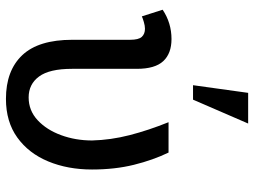

<svg xmlns="http://www.w3.org/2000/svg" viewBox="-123 -709 842 636"><g transform="rotate(90 298.0 -391.0)"><path d="M307.6 10.3Q213.9 10.3 162.8 -43.7Q111.8 -97.7 111.8 -209.5V-400.9Q111.8 -429.2 102.1 -439.7Q92.3 -450.2 75.2 -450.2Q65.4 -450.2 53 -446.5Q40.5 -442.9 34.2 -439.9L12.2 -508.8Q56.2 -538.1 109.4 -538.1Q157.2 -538.1 182.6 -510.7Q208 -483.4 208 -423.3V-208.5Q208 -133.8 233.4 -99.4Q258.8 -64.9 302.7 -64.9Q346.2 -64.9 378.2 -94.7Q410.2 -124.5 427.7 -172.4Q445.3 -220.2 445.3 -274.9Q443.8 -336.4 427.7 -399.2Q411.6 -461.9 384.8 -528.3H485.4Q510.3 -476.6 525.9 -413.6Q541.5 -350.6 541.5 -274.9Q541.5 -194.3 514.6 -129.6Q487.8 -64.9 435.5 -27.3Q383.3 10.3 307.6 10.3ZM262.2 -609.4 287.6 -792H389.2L310.1 -609.4Z"/></g></svg>

Font: Roboto Slab
Style: Regular
Weight: 400
Designer: Google
Version: Version 2.000; ttfautohint (v1.8.1.43-b0c9)